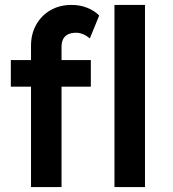

<svg xmlns="http://www.w3.org/2000/svg" viewBox="-20 -760 703 780"><path d="M106 -574Q106 -622 127 -659.5Q148 -697 185 -718.5Q222 -740 271 -740Q305 -740 334 -728.5Q363 -717 383 -697L345 -604Q332 -615 317.5 -621Q303 -627 290 -627Q270 -627 256.5 -620.5Q243 -614 236.5 -601Q230 -588 230 -570V0H168Q150 0 134.5 0Q119 0 106 0ZM24 -408V-516H349V-408ZM445 0V-740H569V0Z"/></svg>

Font: Our Lexend Medium
Style: Regular
Weight: 500
Designer: Bonnie Shaver-Troup, Thomas Jockin
Foundry: Lexend
Version: Version 1.007